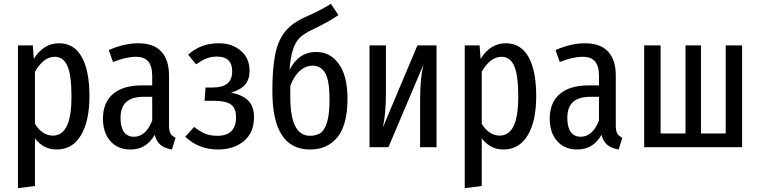

<svg xmlns="http://www.w3.org/2000/svg" viewBox="-20 -762 3935 994"><path d="M443 -264Q443 -135 399 -61.5Q355 12 273 12Q205 12 161 -46V201L73 212V-527H150L155 -457Q205 -538 286 -538Q363 -538 403 -467.5Q443 -397 443 -264ZM350 -264Q350 -373 329 -420.5Q308 -468 263 -468Q206 -468 161 -391V-121Q199 -60 254 -60Q301 -60 325.5 -108.5Q350 -157 350 -264Z M889 -49 870 12Q833 6 811.5 -11.5Q790 -29 781 -64Q738 12 655 12Q590 12 551.5 -31.5Q513 -75 513 -147Q513 -231 565 -275.5Q617 -320 716 -320H768V-368Q768 -420 747.5 -444Q727 -468 684 -468Q633 -468 565 -441L543 -503Q624 -538 695 -538Q776 -538 815.5 -494.5Q855 -451 855 -372V-112Q855 -84 863 -70.5Q871 -57 889 -49ZM768 -138V-261H726Q663 -261 633.5 -234Q604 -207 604 -151Q604 -103 622 -78.5Q640 -54 673 -54Q735 -54 768 -138Z M1272 -395Q1272 -351 1249.5 -324.5Q1227 -298 1176 -282Q1236 -271 1265.5 -241Q1295 -211 1295 -155Q1295 -75 1242.5 -31.5Q1190 12 1108 12Q1010 12 939 -54L985 -105Q1015 -81 1042 -70Q1069 -59 1105 -59Q1202 -59 1202 -155Q1202 -203 1175 -221.5Q1148 -240 1091 -240H1039L1044 -309H1082Q1132 -309 1157 -329.5Q1182 -350 1182 -393Q1182 -469 1104 -469Q1072 -469 1048 -459Q1024 -449 995 -429L954 -479Q988 -509 1026.5 -523.5Q1065 -538 1114 -538Q1181 -538 1226.5 -499.5Q1272 -461 1272 -395Z M1779 -251Q1779 -117 1727.5 -52.5Q1676 12 1585 12Q1390 12 1390 -290Q1390 -409 1405 -481.5Q1420 -554 1456 -598.5Q1492 -643 1559 -673Q1610 -696 1636 -709.5Q1662 -723 1693 -742L1732 -684Q1688 -652 1600 -610Q1557 -590 1534 -568.5Q1511 -547 1497.5 -508Q1484 -469 1479 -400Q1526 -493 1617 -493Q1690 -493 1734.5 -430.5Q1779 -368 1779 -251ZM1686 -248Q1686 -344 1664 -383Q1642 -422 1598 -422Q1563 -422 1533 -396Q1503 -370 1483 -318V-258Q1483 -59 1585 -59Q1617 -59 1638.5 -73Q1660 -87 1673 -128.5Q1686 -170 1686 -248Z M2240 0H2155V-248Q2155 -357 2172 -427L1991 0H1893V-527H1978V-280Q1978 -173 1962 -102L2141 -527H2240Z M2756 -264Q2756 -135 2712 -61.5Q2668 12 2586 12Q2518 12 2474 -46V201L2386 212V-527H2463L2468 -457Q2518 -538 2599 -538Q2676 -538 2716 -467.5Q2756 -397 2756 -264ZM2663 -264Q2663 -373 2642 -420.5Q2621 -468 2576 -468Q2519 -468 2474 -391V-121Q2512 -60 2567 -60Q2614 -60 2638.5 -108.5Q2663 -157 2663 -264Z M3202 -49 3183 12Q3146 6 3124.5 -11.5Q3103 -29 3094 -64Q3051 12 2968 12Q2903 12 2864.5 -31.5Q2826 -75 2826 -147Q2826 -231 2878 -275.5Q2930 -320 3029 -320H3081V-368Q3081 -420 3060.5 -444Q3040 -468 2997 -468Q2946 -468 2878 -441L2856 -503Q2937 -538 3008 -538Q3089 -538 3128.5 -494.5Q3168 -451 3168 -372V-112Q3168 -84 3176 -70.5Q3184 -57 3202 -49ZM3081 -138V-261H3039Q2976 -261 2946.5 -234Q2917 -207 2917 -151Q2917 -103 2935 -78.5Q2953 -54 2986 -54Q3048 -54 3081 -138Z M3822 0H3315V-527H3400V-71H3529V-527H3609V-71H3737V-527H3822Z"/></svg>

Font: Fira Sans Compressed
Style: Regular
Weight: 400
Width: 1
Designer: bBox Type GmbH & Carrois Corporate GbR & Edenspiekermann AG
Foundry: bBox Type GmbH & Carrois Corporate GbR & Edenspiekermann AG
Version: Version 4.301